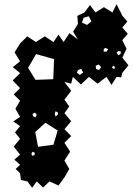

<svg xmlns="http://www.w3.org/2000/svg" viewBox="-20 -879 639 909"><path d="M559 -805 583 -777 559 -749 585 -719 559 -689 579 -648 559 -606 588 -570 559 -534 554 -513 532 -515 508 -477 484 -515 442 -483 401 -515 363 -479 325 -515 317 -483 285 -491 317 -449 285 -407 308 -375 285 -343 317 -305 285 -267 317 -235 285 -203 312 -161 285 -119 308 -79 285 -39 257 -1 214 -20 184 9 154 -20 132 10 110 -20 79 -27 75 -59 54 -79 75 -99 48 -123 75 -147 45 -185 75 -222 51 -252 75 -282 43 -304 75 -326 53 -364 75 -402 45 -432 75 -462 40 -498 75 -533 41 -561 75 -589 49 -631 75 -673 109 -707 150 -680 192 -707 233 -680 257 -715 281 -680 309 -722 349 -692 326 -729 349 -766 346 -804 380 -820 406 -855 432 -820 472 -845 512 -820 532 -859ZM400 -802 376 -795 368 -772 392 -761 413 -778ZM492 -646 480 -652 472 -648 470 -635 484 -634ZM552 -636 540 -637 532 -629 540 -618 551 -623ZM236 -599 151 -623 113 -558 148 -501 232 -504ZM447 -574 433 -567 435 -552 449 -548 459 -561ZM524 -563 515 -568 511 -560 514 -555 522 -553ZM364 -553 349 -547 344 -535 358 -524 374 -536ZM254 -347 243 -352 239 -341 243 -327 254 -337ZM146 -346 134 -340 137 -329 148 -323 154 -335ZM253 -261 195 -298 147 -254 160 -184 233 -194ZM145 -155 135 -161 129 -152 131 -142 143 -144Z"/></svg>

Font: Rubik Gemstones
Style: Regular
Weight: 400
Designer: Hubert and Fischer, NaN
Foundry: Hubert and Fischer, NaN
Version: Version 2.200